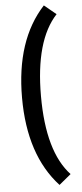

<svg xmlns="http://www.w3.org/2000/svg" viewBox="-67 -797 478 1115"><g transform="rotate(-5 172.5 -239.0)"><path d="M233.4 -762.2 302.7 -705.1Q170.9 -563 170.9 -238.8Q170.9 85.9 302.7 227.1L233.4 284.2Q60.5 96.7 60.5 -238.8Q60.5 -574.7 233.4 -762.2Z"/></g></svg>

Font: Estedad-FD SemiBold
Style: Regular
Weight: 600
Designer: Amin Abedi
Version: Version 7.3